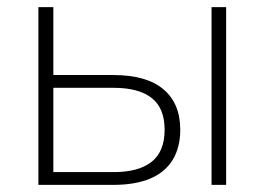

<svg xmlns="http://www.w3.org/2000/svg" viewBox="-20 -520 744 540"><path d="M88 0V-500H130V-309H298Q392 -309 439.5 -269Q487 -229 487 -155Q487 -106 466 -71Q445 -36 403 -18Q361 0 298 0ZM130 -36H300Q370 -36 406.5 -65Q443 -94 443 -155Q443 -216 406.5 -244.5Q370 -273 300 -273H130ZM575 0V-500H616V0Z"/></svg>

Font: Mulish ExtraLight
Style: Regular
Weight: 200
Designer: Vernon Adams
Foundry: Vernon Adams
Version: Version 3.603